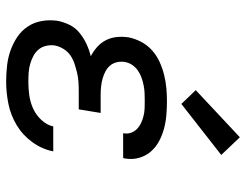

<svg xmlns="http://www.w3.org/2000/svg" viewBox="-110 -702 819 640"><g transform="rotate(90 300.0 -381.5)"><path d="M252 8Q225 8 198.5 5Q172 2 148 -6.5Q124 -15 103 -29Q82 -43 68 -64Q54 -85 49.5 -111Q45 -137 49 -164Q53 -184 62.5 -203.5Q72 -223 89.5 -237Q107 -251 126.5 -260Q146 -269 167 -274Q150 -283 136 -295.5Q122 -308 113.5 -324.5Q105 -341 103 -360.5Q101 -380 104 -400Q108 -421 119 -442Q130 -463 147.5 -478.5Q165 -494 186 -503.5Q207 -513 229 -518.5Q251 -524 273 -526Q295 -528 317 -528Q340 -528 363.5 -526Q387 -524 409 -518Q431 -512 450.5 -501.5Q470 -491 484.5 -474.5Q499 -458 505.5 -435.5Q512 -413 508 -390Q508 -388 507.5 -386Q507 -384 506 -382H424Q424 -383 424 -384Q424 -385 424 -386Q426 -398 421.5 -409.5Q417 -421 408.5 -429Q400 -437 389 -442Q378 -447 366 -450Q354 -453 341.5 -453.5Q329 -454 317 -454Q304 -454 291 -453.5Q278 -453 265 -450.5Q252 -448 239 -443.5Q226 -439 214.5 -431Q203 -423 195.5 -411.5Q188 -400 186 -387Q184 -374 187 -361Q190 -348 198 -338.5Q206 -329 217.5 -323Q229 -317 241.5 -313.5Q254 -310 267.5 -308.5Q281 -307 295 -307H356L344 -234H282Q267 -234 252 -233Q237 -232 222.5 -228.5Q208 -225 192.5 -220Q177 -215 164 -206Q151 -197 142.5 -183Q134 -169 131 -154Q129 -139 132.5 -124.5Q136 -110 145 -99.5Q154 -89 166.5 -82.5Q179 -76 193 -72Q207 -68 222 -67Q237 -66 252 -66Q274 -66 296.5 -69Q319 -72 340.5 -81.5Q362 -91 379 -109Q396 -127 401 -149H484Q477 -112 453.5 -79.5Q430 -47 396.5 -27Q363 -7 325.5 0.5Q288 8 252 8ZM326 -576 280 -624 437 -771 496 -709Z"/></g></svg>

Font: Iosevka Etoile Oblique
Style: Regular
Weight: 400
Italic angle: -9°
Designer: Belleve Invis
Foundry: Belleve Invis
Version: Version 15.5.2; ttfautohint (v1.8.4)